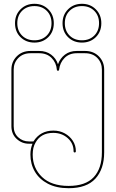

<svg xmlns="http://www.w3.org/2000/svg" viewBox="-20 -756 608 1010"><path d="M59 -634Q59 -678 88 -707Q117 -736 161 -736Q205 -736 234 -707Q263 -678 263 -634Q263 -589 234 -560.5Q205 -532 161 -532Q117 -532 88 -560.5Q59 -589 59 -634ZM309 -634Q309 -678 338 -707Q367 -736 411 -736Q455 -736 484 -707Q513 -678 513 -634Q513 -589 484 -560.5Q455 -532 411 -532Q367 -532 338 -560.5Q309 -589 309 -634ZM71 -634Q71 -594 96 -569Q121 -544 161 -544Q201 -544 226 -569Q251 -594 251 -634Q251 -674 226 -699Q201 -724 161 -724Q121 -724 96 -699Q71 -674 71 -634ZM321 -634Q321 -594 346 -569Q371 -544 411 -544Q451 -544 476 -569Q501 -594 501 -634Q501 -674 476 -699Q451 -724 411 -724Q371 -724 346 -699Q321 -674 321 -634ZM341 234Q277 234 232 210.5Q187 187 163.5 147Q140 107 140 57Q140 25 151 0H132Q95 0 67.5 -25.5Q40 -51 40 -92V-390Q40 -431 68 -459.5Q96 -488 141 -488H186Q223 -488 249 -468.5Q275 -449 285 -418Q296 -449 321.5 -468.5Q347 -488 384 -488H427Q472 -488 500 -459.5Q528 -431 528 -390V45Q528 133 482 183.5Q436 234 341 234ZM52 -92Q52 -56 75.5 -34Q99 -12 132 -12H156Q192 -69 261 -69Q294 -69 320.5 -54.5Q347 -40 363 -15.5Q379 9 379 39Q379 46 373 46Q367 46 367 39Q367 -2 336 -29.5Q305 -57 260 -57Q195 -57 167 -6Q152 19 152 57Q152 128 201 175Q250 222 341 222Q430 222 473 176Q516 130 516 45V-390Q516 -426 492 -451Q468 -476 427 -476H384Q344 -476 319.5 -451Q295 -426 291 -390Q291 -384 285 -384Q279 -384 279 -390Q276 -426 251.5 -451Q227 -476 186 -476H141Q101 -476 76.5 -451Q52 -426 52 -390Z"/></svg>

Font: Moirai One
Style: Regular
Weight: 400
Designer: Jiyeon Park
Foundry: JAMO
Version: Version 1.000; ttfautohint (v1.8.4.7-5d5b);gftools[0.9.29]